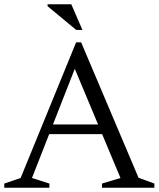

<svg xmlns="http://www.w3.org/2000/svg" viewBox="-27 -878 742 898"><path d="M175.5 -250.5V-296H506V-250.5ZM621 -46.5 695 -19.5V0H450V-19.5L536.5 -45.5L305.5 -597.5H339L122.5 -45.5L204 -19.5V0H-7V-19.5L69.5 -45.5L329 -680H352.5ZM358.5 -738H329.5L195.5 -849V-858H306.5Z"/></svg>

Font: Newsreader 16pt
Style: Regular
Weight: 400
Designer: Hugues Gentile
Foundry: Production Type
Version: Version 1.003